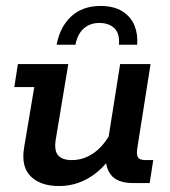

<svg xmlns="http://www.w3.org/2000/svg" viewBox="-20 -614 570 644"><path d="M178 10Q116 10 83 -22.5Q50 -55 61 -120L95 -322H28L40 -399H209L167 -146Q161 -109 175 -93Q189 -77 221 -77Q260 -77 294 -100.5Q328 -124 353 -171L341 -134L383 -399H485L441 -120Q437 -98 442 -87.5Q447 -77 469 -77H494L482 0H427Q372 0 351 -29Q330 -58 336 -103L338 -119L354 -90Q320 -41 275 -15.5Q230 10 178 10ZM170 -464Q181 -524 219 -559Q257 -594 317 -594Q362 -594 390.5 -576Q419 -558 431 -528.5Q443 -499 440 -464H379Q382 -502 363.5 -519.5Q345 -537 313 -537Q282 -537 261 -518.5Q240 -500 233 -464Z"/></svg>

Font: Rokkitt SemiBold
Style: Italic
Weight: 600
Italic angle: -9°
Designer: Vernon Adams
Foundry: Vernon Adams
Version: Version 3.103